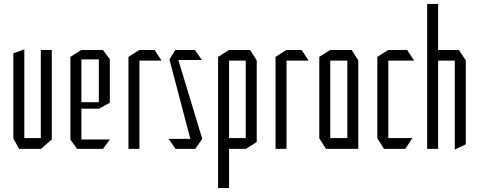

<svg xmlns="http://www.w3.org/2000/svg" viewBox="-20 -759 2444 979"><path d="M188 0V-504H244V-48L189 0ZM77 0 48 -54V-55H188V0ZM48 -55V-487L103 -507H104V-55Z M373 0 339 -47V-48H540V-47L505 0ZM339 -48V-469L394 -504H395V-48ZM395 -205V-238H484V-205ZM395 -456V-504H505L540 -457V-456ZM484 -205V-456H540V-235L485 -205Z M635 0V-469L690 -504H691V0ZM691 -450V-504H768L803 -451V-450Z M880 -453 874 -504H974L1009 -454V-453ZM953 -41 844 -456 874 -504 1011 -52V-51ZM875 0 840 -50V-51H1011L976 0Z M1148 -450V-504H1255L1289 -451V-450ZM1092 200V-53H1093L1148 0V200ZM1140 0 1092 -54V-55H1233V0ZM1092 -55V-469L1147 -504H1148V-55ZM1233 0V-450H1289V-35L1234 0Z M1385 0V-469L1440 -504H1441V0ZM1441 -450V-504H1518L1553 -451V-450Z M1664 -450V-504H1773L1807 -451V-450ZM1642 0 1608 -54V-55H1751V0ZM1608 -55V-469L1663 -504H1664V-55ZM1751 0V-450H1807V0Z M1938 0 1904 -54V-55H2082V-54L2047 0ZM1904 -55V-469L1959 -504H1960V-55ZM1960 -450V-504H2056L2091 -451V-450Z M2158 0V-739H2214V0ZM2299 3V-450H2355V-23L2300 3ZM2214 -450V-504H2320L2355 -451V-450Z"/></svg>

Font: Foldit Light
Style: Regular
Weight: 300
Version: Version 1.003